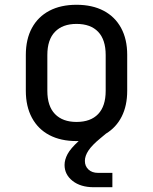

<svg xmlns="http://www.w3.org/2000/svg" viewBox="-20 -580 640 803"><path d="M372 203Q317 203 283.5 176.5Q250 150 250 110Q250 88 262.5 64.5Q275 41 309 10Q308 10 306.5 10Q305 10 303.5 10Q302 10 300 10Q234 10 186.5 -15Q139 -40 113.5 -87.5Q88 -135 88 -200V-350Q88 -416 113.5 -463Q139 -510 186.5 -535Q234 -560 300 -560Q366 -560 413.5 -535Q461 -510 486.5 -463Q512 -416 512 -351V-200Q512 -138 489 -92.5Q466 -47 423 -21L399 -1Q365 27 350 49.5Q335 72 335 93Q335 115 350 129Q365 143 390 143H450V203ZM300 -70Q359 -70 390.5 -103Q422 -136 422 -200V-350Q422 -414 390.5 -447Q359 -480 300 -480Q242 -480 210 -447Q178 -414 178 -350V-200Q178 -136 210 -103Q242 -70 300 -70Z"/></svg>

Font: JetBrains Mono
Style: Regular
Weight: 400
Monospace: yes
Designer: Philipp Nurullin, Konstantin Bulenkov
Foundry: JetBrains
Version: Version 2.305